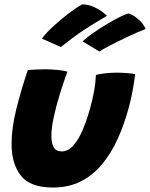

<svg xmlns="http://www.w3.org/2000/svg" viewBox="-20 -829 687 880"><path d="M419.5 -485.5Q435 -490 462.2 -493Q489.5 -496 514.5 -496Q535 -496 559.8 -494.2Q584.5 -492.5 599.5 -489.5Q595 -452 588 -414Q581 -376 571 -339Q551 -263 521 -196Q491 -129 449.2 -78Q407.5 -27 351.5 1.8Q295.5 30.5 222.5 30.5Q118.5 30.5 75.8 -23.8Q33 -78 33 -168.5Q33 -242 55.2 -330.8Q77.5 -419.5 107.5 -508Q123 -509.5 146.8 -510.5Q170.5 -511.5 190 -511.5Q218.5 -511 246.2 -508.2Q274 -505.5 289 -500.5Q271 -452 254.2 -397.8Q237.5 -343.5 226.5 -293.2Q215.5 -243 215.5 -205.5Q215.5 -172.5 226.5 -153.8Q237.5 -135 262.5 -135Q292.5 -135 316.8 -162.8Q341 -190.5 359.8 -235.5Q378.5 -280.5 393 -332.5Q405 -375.5 411.8 -414Q418.5 -452.5 419.5 -485.5ZM356.5 -809Q382.5 -809 406 -799Q429.5 -789 446.5 -776.5Q463.5 -764 470.5 -756.5Q414 -724 365.8 -692.2Q317.5 -660.5 259 -613.5L172 -652Q190 -677 223.8 -708Q257.5 -739 293.8 -766.8Q330 -794.5 356.5 -809ZM568.5 -767.5Q589 -761 606.2 -747.2Q623.5 -733.5 634.2 -719Q645 -704.5 647 -696Q607.5 -680.5 564 -660Q520.5 -639.5 485.2 -621Q450 -602.5 435 -593L358.5 -639.5Q376.5 -656.5 405 -676.5Q433.5 -696.5 465 -715.5Q496.5 -734.5 524.2 -748.8Q552 -763 568.5 -767.5Z"/></svg>

Font: Grandstander ExtraBold
Style: Italic
Weight: 800
Italic angle: -15°
Designer: Tyler Finck
Foundry: Etcetera Type Co
Version: Version 1.200; ttfautohint (v1.8.3)